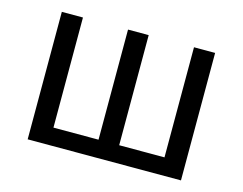

<svg xmlns="http://www.w3.org/2000/svg" viewBox="-81 -667 998 790"><g transform="rotate(15 418.5 -271.5)"><path d="M92 0H745V-543H655V-74H462V-543H374V-74H182V-543H92Z"/></g></svg>

Font: Source Han Sans CN Regular
Style: Regular
Weight: 400
Designer: Ryoko NISHIZUKA (kana & ideographs); Paul D. Hunt (Latin, Greek & Cyrillic); Wenlong ZHANG (bopomofo); Sandoll Communica
Foundry: Adobe Systems Incorporated
Version: Version 1.004;PS 1.004;hotconv 1.0.82;makeotf.lib2.5.63406